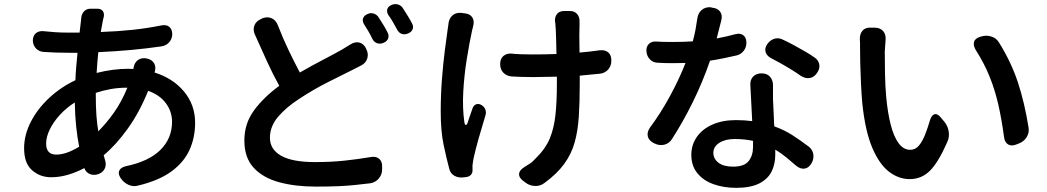

<svg xmlns="http://www.w3.org/2000/svg" viewBox="-20 -844 5040 924"><path d="M689 -562Q713 -556 722.5 -538Q732 -520 724 -495Q813 -467 866 -403Q919 -339 919 -253Q919 -182 892 -122.5Q865 -63 805 -19Q745 25 645 49Q621 56 597.5 45Q574 34 560 12Q547 -8 554 -23Q561 -38 585 -44Q696 -67 752 -122.5Q808 -178 808 -258Q808 -307 778.5 -347Q749 -387 693 -407Q651 -303 594.5 -224.5Q538 -146 479 -97L486 -72Q493 -49 483 -30.5Q473 -12 450 -5Q429 1 411 -7Q393 -15 386 -35Q348 -15 307.5 -3Q267 9 226 9Q173 9 134.5 -24.5Q96 -58 96 -131Q96 -195 128.5 -258Q161 -321 217 -373Q273 -425 343 -458Q344 -491 347 -524.5Q350 -558 353 -590H313Q276 -590 248.5 -591Q221 -592 192 -594Q169 -595 154 -610Q139 -625 138 -648Q138 -671 152 -683.5Q166 -696 189 -694Q218 -691 246 -689Q274 -687 316 -687H363L370 -747Q370 -748 370.5 -752.5Q371 -757 371 -758Q373 -778 385.5 -790.5Q398 -803 419 -802H448Q467 -802 475 -790.5Q483 -779 479 -761Q478 -759 478 -757.5Q478 -756 476 -750L465 -690Q548 -693 618.5 -700.5Q689 -708 758 -722Q781 -726 794.5 -715Q808 -704 809 -681Q809 -658 795 -641.5Q781 -625 758 -621Q615 -600 453 -593Q448 -543 445 -493Q524 -513 599 -513L622 -512L623 -520Q628 -545 646 -556.5Q664 -568 689 -562ZM593 -422Q549 -422 511 -415Q473 -408 441 -397V-384Q441 -331 444 -289Q447 -247 453 -212Q493 -252 529 -303Q565 -354 593 -422ZM361 -138Q352 -183 346.5 -235.5Q341 -288 340 -351Q299 -325 268 -291Q237 -257 219.5 -221Q202 -185 202 -153Q202 -100 251 -100Q299 -100 361 -138Z M1748 -776Q1763 -784 1779 -778.5Q1795 -773 1803 -759Q1814 -742 1826 -722.5Q1838 -703 1845 -688Q1853 -673 1848 -659Q1843 -645 1826 -638Q1810 -631 1795 -636Q1780 -641 1772 -657Q1764 -674 1752.5 -694Q1741 -714 1731 -729Q1723 -744 1727.5 -756.5Q1732 -769 1748 -776ZM1864 -820Q1879 -827 1895 -822.5Q1911 -818 1920 -803Q1931 -786 1943 -766.5Q1955 -747 1962 -733Q1971 -718 1966 -704Q1961 -690 1944 -683Q1928 -676 1913.5 -681Q1899 -686 1891 -702Q1882 -719 1870 -739.5Q1858 -760 1848 -773Q1840 -788 1844 -800.5Q1848 -813 1864 -820ZM1243 -756Q1266 -765 1286.5 -756.5Q1307 -748 1317 -723Q1342 -658 1369 -602Q1396 -546 1423 -495Q1482 -529 1536 -557Q1590 -585 1627 -606Q1638 -613 1649.5 -620Q1661 -627 1666 -630Q1688 -644 1708.5 -639.5Q1729 -635 1741 -612L1742 -609Q1754 -587 1748 -564.5Q1742 -542 1720 -530Q1715 -527 1702.5 -521Q1690 -515 1677 -508Q1629 -484 1560 -449.5Q1491 -415 1421 -369Q1356 -327 1317.5 -281Q1279 -235 1279 -181Q1279 -125 1333 -94.5Q1387 -64 1495 -64Q1574 -64 1639 -71Q1704 -78 1763 -88Q1789 -93 1804.5 -80Q1820 -67 1819 -41V-29Q1819 -4 1803 15Q1787 34 1762 38Q1727 42 1691 46Q1655 50 1609 52Q1563 54 1499 54Q1401 54 1323.5 33Q1246 12 1201 -36.5Q1156 -85 1156 -168Q1156 -250 1203 -313.5Q1250 -377 1324 -431Q1293 -487 1265 -548.5Q1237 -610 1207 -677Q1196 -701 1204.5 -722Q1213 -743 1237 -753Z M2215 -780Q2241 -778 2252.5 -761Q2264 -744 2257 -718Q2256 -713 2256 -713Q2256 -713 2252 -698Q2239 -638 2226.5 -560.5Q2214 -483 2209.5 -403Q2205 -323 2215 -254Q2217 -243 2221.5 -242.5Q2226 -242 2230 -252Q2235 -269 2242 -288Q2249 -307 2255 -325Q2261 -339 2273 -342.5Q2285 -346 2298 -338Q2311 -330 2316 -316Q2321 -302 2316 -288Q2299 -233 2283.5 -178Q2268 -123 2259 -82Q2257 -71 2255 -57Q2253 -43 2254 -35V-27Q2255 -13 2247 -3.5Q2239 6 2224 8L2206 10Q2184 12 2165.5 1Q2147 -10 2142 -32Q2128 -84 2114.5 -149Q2101 -214 2101 -307Q2101 -389 2107 -465Q2113 -541 2121 -603.5Q2129 -666 2135 -707Q2137 -720 2137.5 -723Q2138 -726 2138 -726Q2138 -726 2138 -729Q2141 -755 2157 -769.5Q2173 -784 2200 -782ZM2387 -536Q2387 -561 2402.5 -574.5Q2418 -588 2443 -586Q2456 -584 2487 -583Q2518 -582 2541 -582Q2604 -582 2658 -584Q2657 -627 2656 -666Q2655 -705 2653 -725Q2653 -734 2651 -740Q2649 -762 2660.5 -776.5Q2672 -791 2695 -791H2723Q2745 -791 2757.5 -776.5Q2770 -762 2769 -740Q2769 -738 2769 -734.5Q2769 -731 2769 -725Q2768 -709 2768 -671.5Q2768 -634 2769 -591Q2818 -595 2866 -602Q2892 -605 2907.5 -591.5Q2923 -578 2922 -551Q2922 -526 2906 -508.5Q2890 -491 2864 -489L2770 -480V-440Q2770 -352 2765.5 -283Q2761 -214 2745.5 -158.5Q2730 -103 2695.5 -55.5Q2661 -8 2601 36Q2581 52 2554.5 51Q2528 50 2508 34L2496 25Q2476 9 2478 -8Q2480 -25 2502 -39Q2519 -50 2530.5 -57Q2542 -64 2562 -86Q2605 -128 2625.5 -177Q2646 -226 2653 -290Q2660 -354 2660 -441V-475L2544 -473Q2510 -473 2488.5 -474Q2467 -475 2443 -476Q2418 -478 2402.5 -494Q2387 -510 2387 -536Z M3912 -493Q3898 -472 3877 -468.5Q3856 -465 3834 -479Q3816 -492 3788.5 -509Q3761 -526 3734 -541Q3707 -556 3691 -564Q3670 -575 3664.5 -593.5Q3659 -612 3672 -631Q3686 -651 3706.5 -657.5Q3727 -664 3748 -653Q3772 -642 3801.5 -626Q3831 -610 3857.5 -594.5Q3884 -579 3896 -570Q3918 -557 3922.5 -535.5Q3927 -514 3912 -493ZM3604 -166Q3563 -175 3516 -175Q3470 -175 3441.5 -156.5Q3413 -138 3413 -109Q3413 -80 3437.5 -61Q3462 -42 3508 -42Q3562 -42 3583 -69Q3604 -96 3604 -137ZM3645 -491Q3670 -491 3684.5 -476Q3699 -461 3700 -436Q3700 -425 3700 -405Q3700 -385 3700 -369L3706 -236Q3756 -218 3795 -192.5Q3834 -167 3870 -140Q3890 -126 3894 -102Q3898 -78 3884 -56Q3871 -35 3851.5 -32.5Q3832 -30 3812 -46Q3788 -67 3763.5 -87Q3739 -107 3711 -124V-99Q3711 -54 3693 -18Q3675 18 3633.5 39Q3592 60 3523 60Q3463 60 3414 42.5Q3365 25 3336 -10.5Q3307 -46 3307 -99Q3307 -147 3333.5 -185Q3360 -223 3408.5 -244.5Q3457 -266 3522 -266Q3563 -266 3600 -261L3591 -436Q3590 -461 3605 -476Q3620 -491 3645 -491ZM3407 -807Q3433 -805 3445.5 -788Q3458 -771 3451 -745L3429 -659Q3473 -667 3521 -680Q3543 -685 3557 -674.5Q3571 -664 3572 -641Q3573 -618 3559.5 -600Q3546 -582 3524 -577Q3493 -570 3461.5 -563.5Q3430 -557 3397 -552Q3362 -450 3314.5 -353.5Q3267 -257 3214 -175Q3200 -153 3176.5 -147.5Q3153 -142 3129 -154L3125 -156Q3102 -168 3097.5 -188Q3093 -208 3108 -230Q3160 -300 3204.5 -382Q3249 -464 3279 -541L3217 -540Q3202 -540 3179.5 -540.5Q3157 -541 3147 -542Q3124 -542 3108.5 -557.5Q3093 -573 3091 -596Q3089 -619 3102.5 -632.5Q3116 -646 3139 -644Q3158 -643 3173 -642.5Q3188 -642 3217 -642Q3269 -642 3314 -645Q3322 -674 3327 -700.5Q3332 -727 3336 -756Q3340 -782 3357.5 -796.5Q3375 -811 3401 -809Z M4190 -711Q4217 -710 4230.5 -694Q4244 -678 4242 -652Q4241 -636 4240 -625.5Q4239 -615 4238 -595Q4238 -547 4239 -489.5Q4240 -432 4245 -376Q4252 -301 4266.5 -244Q4281 -187 4304.5 -155Q4328 -123 4360 -123Q4385 -123 4402 -143Q4419 -163 4432 -196Q4445 -229 4456 -267Q4464 -291 4478 -294.5Q4492 -298 4508 -278L4524 -259Q4541 -239 4545.5 -212Q4550 -185 4539 -161Q4496 -63 4455.5 -22.5Q4415 18 4358 18Q4305 18 4258.5 -17.5Q4212 -53 4178 -132.5Q4144 -212 4130 -345Q4126 -390 4123.5 -441Q4121 -492 4120 -538Q4119 -584 4119 -614Q4119 -625 4119 -636Q4119 -647 4118 -654Q4117 -680 4130.5 -696Q4144 -712 4170 -711ZM4701 -668Q4725 -676 4750 -668.5Q4775 -661 4788 -639Q4847 -544 4879 -446.5Q4911 -349 4930 -230Q4934 -205 4920.5 -183.5Q4907 -162 4882 -153L4872 -149Q4848 -139 4831.5 -149Q4815 -159 4812 -184Q4801 -267 4785 -338Q4769 -409 4743 -474Q4717 -539 4676 -603Q4663 -625 4667.5 -642Q4672 -659 4697 -667Z"/></svg>

Font: Chiron GoRound TC SB
Style: Regular
Weight: 500
Designer: Ryoko NISHIZUKA 西塚涼子 (kana, bopomofo & ideographs); Paul D. Hunt (Latin, Greek & Cyrillic); Sandoll Communications 산돌커뮤니
Foundry: Adobe
Version: Version 1.000;hotconv 1.1.1;makeotfexe 2.6.0